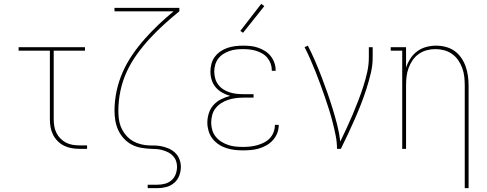

<svg xmlns="http://www.w3.org/2000/svg" viewBox="-20 -776 2540 1001"><path d="M395 0Q374 0 353.5 -3.5Q333 -7 314.5 -16Q296 -25 281 -40Q266 -55 256.5 -74Q247 -93 243.5 -113.5Q240 -134 240 -155V-512H77V-530H423V-512H260V-155Q260 -136 263 -118Q266 -100 274 -83.5Q282 -67 295 -54Q308 -41 324 -32.5Q340 -24 358.5 -21Q377 -18 395 -18H434V0Z M750 205V187H800Q820 187 839.5 182Q859 177 874 164Q889 151 896 132Q903 113 903 93Q903 78 898 63.5Q893 49 882.5 37.5Q872 26 858.5 19Q845 12 830 7.5Q815 3 799.5 1.5Q784 0 769 0H768Q742 -1 716 -5.5Q690 -10 667 -22Q644 -34 626 -53.5Q608 -73 597 -96.5Q586 -120 581.5 -146Q577 -172 577 -198Q577 -251 588 -302Q599 -353 620 -400.5Q641 -448 670.5 -491Q700 -534 734.5 -573Q769 -612 807 -648Q845 -684 885 -717H577V-735H915V-717Q874 -684 835 -648.5Q796 -613 760.5 -574.5Q725 -536 694 -493Q663 -450 641 -402.5Q619 -355 608 -303Q597 -251 597 -198Q597 -178 599.5 -157Q602 -136 609.5 -116.5Q617 -97 629.5 -80Q642 -63 658 -50.5Q674 -38 694 -30.5Q714 -23 734.5 -20Q755 -17 775.5 -17.5Q796 -18 816.5 -14.5Q837 -11 856.5 -3Q876 5 891.5 19Q907 33 915 53Q923 73 923 94Q923 117 914.5 139.5Q906 162 888 177.5Q870 193 847 199Q824 205 800 205Z M1247 8Q1225 8 1203 5.5Q1181 3 1159.5 -4Q1138 -11 1119.5 -23.5Q1101 -36 1087.5 -53.5Q1074 -71 1067.5 -93Q1061 -115 1061 -137Q1061 -162 1069 -186.5Q1077 -211 1094 -229.5Q1111 -248 1133.5 -259Q1156 -270 1180 -276Q1159 -282 1139 -293Q1119 -304 1104.5 -321Q1090 -338 1083.5 -359.5Q1077 -381 1077 -403Q1077 -424 1082.5 -444Q1088 -464 1100.5 -480.5Q1113 -497 1130 -508.5Q1147 -520 1166.5 -526.5Q1186 -533 1206.5 -535.5Q1227 -538 1247 -538Q1267 -538 1286.5 -536Q1306 -534 1325 -527.5Q1344 -521 1361 -510.5Q1378 -500 1390.5 -484.5Q1403 -469 1410 -450Q1417 -431 1417 -411Q1417 -410 1417 -409Q1417 -408 1417 -407H1397Q1397 -408 1397 -409Q1397 -410 1397 -411Q1397 -428 1391 -444.5Q1385 -461 1374 -474.5Q1363 -488 1347.5 -497Q1332 -506 1315.5 -511Q1299 -516 1281.5 -518Q1264 -520 1247 -520Q1229 -520 1211 -518Q1193 -516 1176 -510Q1159 -504 1144 -494.5Q1129 -485 1118 -470.5Q1107 -456 1102 -438.5Q1097 -421 1097 -403Q1097 -385 1102 -367Q1107 -349 1118 -334.5Q1129 -320 1144.5 -310Q1160 -300 1177.5 -294.5Q1195 -289 1213.5 -287Q1232 -285 1250 -285H1302V-267H1250Q1230 -267 1210 -264.5Q1190 -262 1171 -256Q1152 -250 1134.5 -239Q1117 -228 1104.5 -212.5Q1092 -197 1086.5 -177Q1081 -157 1081 -137Q1081 -118 1086.5 -98.5Q1092 -79 1104.5 -63.5Q1117 -48 1133.5 -37.5Q1150 -27 1169 -20.5Q1188 -14 1207.5 -12Q1227 -10 1247 -10Q1266 -10 1284.5 -12Q1303 -14 1321 -19Q1339 -24 1356 -32.5Q1373 -41 1386 -54.5Q1399 -68 1406 -86Q1413 -104 1413 -122Q1413 -123 1413 -123.5Q1413 -124 1413 -125H1433Q1433 -124 1433 -123.5Q1433 -123 1433 -122Q1433 -101 1425 -81Q1417 -61 1402.5 -45Q1388 -29 1369.5 -18.5Q1351 -8 1331 -2Q1311 4 1289.5 6Q1268 8 1247 8ZM1247 -605 1233 -615 1342 -756 1358 -744Z M1737 0Q1737 -35 1730 -69.5Q1723 -104 1714.5 -137.5Q1706 -171 1695.5 -204.5Q1685 -238 1673.5 -271Q1662 -304 1650 -337Q1638 -370 1625 -402.5Q1612 -435 1598 -467Q1584 -499 1568 -530L1585 -538Q1605 -499 1622.5 -458.5Q1640 -418 1656 -376.5Q1672 -335 1686.5 -293.5Q1701 -252 1714 -210Q1727 -168 1738 -125Q1749 -82 1754 -38Q1771 -73 1787.5 -108.5Q1804 -144 1819 -179.5Q1834 -215 1848 -251.5Q1862 -288 1874 -325Q1886 -362 1894.5 -400Q1903 -438 1903 -477V-530H1923V-477Q1923 -435 1913 -393.5Q1903 -352 1890 -311.5Q1877 -271 1861.5 -231.5Q1846 -192 1829 -153.5Q1812 -115 1794 -76.5Q1776 -38 1757 0Z M2403 205V-330Q2403 -353 2400.5 -376Q2398 -399 2390 -421Q2382 -443 2369 -462Q2356 -481 2337 -494.5Q2318 -508 2295.5 -514Q2273 -520 2250 -520Q2227 -520 2204.5 -514Q2182 -508 2163 -494.5Q2144 -481 2131 -462Q2118 -443 2110 -421Q2102 -399 2099.5 -376Q2097 -353 2097 -330V0H2077V-512H2017V-530H2097V-423Q2105 -448 2119.5 -470.5Q2134 -493 2155 -508.5Q2176 -524 2201.5 -531Q2227 -538 2254 -538Q2279 -538 2304 -531.5Q2329 -525 2349.5 -510.5Q2370 -496 2384.5 -475Q2399 -454 2407.5 -430Q2416 -406 2419.5 -380.5Q2423 -355 2423 -330V205Z"/></svg>

Font: Iosevka Slab Thin
Style: Regular
Weight: 100
Monospace: yes
Designer: Belleve Invis
Foundry: Belleve Invis
Version: Version 11.1.0; ttfautohint (v1.8.3)